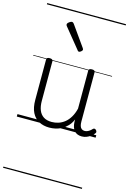

<svg xmlns="http://www.w3.org/2000/svg" viewBox="-188 -1015 1022 1520"><g transform="rotate(15 323.0 -255.0)"><path d="M270 18Q222 18 185 -1.5Q148 -21 127.5 -61.5Q107 -102 107 -166V-496Q107 -505 113 -509.5Q119 -514 132 -514Q146 -514 152.5 -509.5Q159 -505 159 -496V-171Q159 -127 171.5 -95.5Q184 -64 210 -47Q236 -30 277 -30Q306 -30 333 -39Q360 -48 383 -66.5Q406 -85 424 -115Q442 -145 452 -186V-496Q452 -506 458.5 -510.5Q465 -515 479 -515Q492 -515 498 -510.5Q504 -506 504 -496V-93Q504 -73 508.5 -58.5Q513 -44 523 -36.5Q533 -29 547 -29Q557 -29 567 -32.5Q577 -36 587 -43Q597 -50 607 -61Q613 -67 620 -66.5Q627 -66 633 -59Q638 -54 639.5 -47Q641 -40 636 -34Q625 -19 609 -7Q593 5 575 12Q557 19 537 19Q517 19 502 13Q487 7 476 -5Q465 -17 459 -35Q453 -53 452 -76V-97Q437 -63 415.5 -41Q394 -19 370 -6Q346 7 320.5 12.5Q295 18 270 18ZM342 -623Q339 -623 335.5 -625Q332 -627 329 -632L198 -793Q195 -797 193.5 -800Q192 -803 192 -807Q192 -814 198.5 -820.5Q205 -827 213.5 -832Q222 -837 228 -837Q238 -837 245 -827L364 -659Q367 -654 368 -651.5Q369 -649 369 -647Q369 -639 359 -631Q349 -623 342 -623ZM0 410H646V420H0ZM0 -20H646V0H0ZM0 -505H646V-500H0ZM0 -930H646V-920H0Z"/></g></svg>

Font: Playwrite DE Grund Guides
Style: Regular
Weight: 400
Designer: Veronika Burian, José Scaglione
Foundry: TypeTogether
Version: Version 1.003